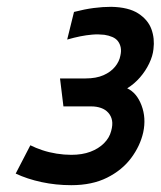

<svg xmlns="http://www.w3.org/2000/svg" viewBox="-20 -532 471 563"><path d="M177 -416Q198 -422 215.5 -425.5Q233 -429 250.5 -430.5Q268 -432 286 -430Q299 -428 309.5 -423.5Q320 -419 326 -411Q332 -403 334 -392.5Q336 -382 333 -369Q330 -352 317.5 -336.5Q305 -321 283.5 -311.5Q262 -302 231 -302H156L166 -220H248Q263 -220 276 -215.5Q289 -211 297.5 -201.5Q306 -192 308.5 -179Q311 -166 306 -148Q301 -128 285 -112Q269 -96 245 -87Q221 -78 189 -78Q168 -78 146 -81.5Q124 -85 104.5 -91.5Q85 -98 69 -106L26 -23Q60 -7 102 2Q144 11 189 11Q250 11 294 -11Q338 -33 364.5 -68.5Q391 -104 400 -144Q409 -186 395 -223Q381 -260 353 -273Q374 -286 390.5 -305Q407 -324 417.5 -346Q428 -368 430 -388Q434 -419 424 -446.5Q414 -474 385.5 -492.5Q357 -511 306 -512Q281 -512 254.5 -508.5Q228 -505 197 -497Z"/></svg>

Font: Advent Pro SemiBold
Style: Italic
Weight: 600
Italic angle: -12°
Version: Version 3.000